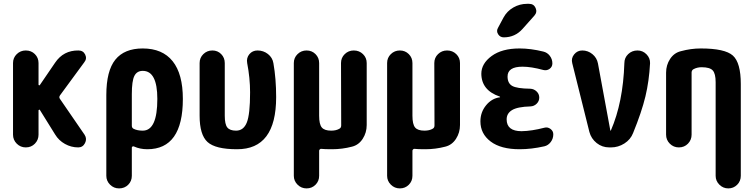

<svg xmlns="http://www.w3.org/2000/svg" viewBox="-20 -790 4040 1029"><path d="M300.8 -260.7 433.6 -67.4Q447.3 -45.9 435.5 -22.9Q423.8 0 399.4 0Q361.3 0 328.1 -18.6Q294.9 -37.1 275.4 -69.3L193.4 -201.2Q189.5 -204.1 186.5 -199.2V-68.4Q186.5 -40 167 -20Q147.5 0 118.2 0Q89.8 0 69.8 -20Q49.8 -40 49.8 -68.4V-452.1Q49.8 -480.5 69.8 -500Q89.8 -519.5 118.2 -519.5Q147.5 -519.5 167 -500Q186.5 -480.5 186.5 -452.1V-335.9Q186.5 -334 189.5 -333Q192.4 -332 193.4 -334L275.4 -454.1Q320.3 -520.5 400.4 -519.5Q425.8 -519.5 436.5 -497.6Q447.3 -475.6 431.6 -456.1L301.8 -279.3Q294.9 -269.5 300.8 -260.7Z M745.1 -89.8Q823.2 -89.8 823.2 -259.8Q823.2 -410.2 745.1 -410.2Q713.9 -410.2 700.2 -383.3Q686.5 -356.4 686.5 -285.2V-116.2Q686.5 -104.5 696.3 -99.6Q715.8 -89.8 745.1 -89.8ZM745.1 -530.3Q850.6 -530.3 905.3 -461.9Q960 -393.6 960 -259.8Q960 9.8 769.5 9.8Q730.5 9.8 698.2 -4.9Q694.3 -6.8 690.4 -4.9Q686.5 -2.9 686.5 1V152.3Q686.5 180.7 667 200.2Q647.5 219.7 618.2 219.7Q589.8 219.7 569.8 199.7Q549.8 179.7 549.8 152.3V-280.3Q549.8 -410.2 598.1 -470.2Q646.5 -530.3 745.1 -530.3Z M1360.4 -519.5Q1391.6 -519.5 1416 -500.5Q1440.4 -481.4 1445.3 -451.2Q1460 -368.2 1460 -269.5Q1460 10.7 1250 9.8Q1134.8 9.8 1092.3 -28.8Q1049.8 -67.4 1049.8 -169.9V-452.1Q1049.8 -480.5 1069.8 -500Q1089.8 -519.5 1118.2 -519.5Q1146.5 -519.5 1165.5 -500Q1184.6 -480.5 1184.6 -452.1V-169.9Q1184.6 -124 1198.2 -106.9Q1211.9 -89.8 1245.1 -89.8Q1285.2 -89.8 1302.7 -133.3Q1320.3 -176.8 1320.3 -294.9Q1320.3 -371.1 1304.7 -452.1Q1299.8 -479.5 1316.4 -499.5Q1333 -519.5 1360.4 -519.5Z M1876 -519.5Q1905.3 -519.5 1925.3 -500Q1945.3 -480.5 1945.3 -452.1V-120.1Q1945.3 -79.1 1923.8 -45.9Q1902.3 -12.7 1866.2 -3.9Q1813.5 9.8 1759.8 9.8Q1718.8 9.8 1702.1 7.8Q1698.2 6.8 1694.3 10.3Q1690.4 13.7 1690.4 17.6V152.3Q1690.4 180.7 1670.9 200.2Q1651.4 219.7 1623 219.7Q1594.7 219.7 1574.7 199.7Q1554.7 179.7 1554.7 152.3V-452.1Q1554.7 -480.5 1574.7 -500Q1594.7 -519.5 1623 -519.5Q1651.4 -519.5 1670.9 -500Q1690.4 -480.5 1690.4 -452.1V-169.9Q1690.4 -124 1704.6 -106.9Q1718.8 -89.8 1754.9 -89.8Q1782.2 -89.8 1799.8 -100.6Q1808.6 -105.5 1808.6 -118.2L1807.6 -452.1Q1807.6 -480.5 1827.6 -500Q1847.7 -519.5 1876 -519.5Z M2376 -519.5Q2405.3 -519.5 2425.3 -500Q2445.3 -480.5 2445.3 -452.1V-120.1Q2445.3 -79.1 2423.8 -45.9Q2402.3 -12.7 2366.2 -3.9Q2313.5 9.8 2259.8 9.8Q2218.8 9.8 2202.1 7.8Q2198.2 6.8 2194.3 10.3Q2190.4 13.7 2190.4 17.6V152.3Q2190.4 180.7 2170.9 200.2Q2151.4 219.7 2123 219.7Q2094.7 219.7 2074.7 199.7Q2054.7 179.7 2054.7 152.3V-452.1Q2054.7 -480.5 2074.7 -500Q2094.7 -519.5 2123 -519.5Q2151.4 -519.5 2170.9 -500Q2190.4 -480.5 2190.4 -452.1V-169.9Q2190.4 -124 2204.6 -106.9Q2218.8 -89.8 2254.9 -89.8Q2282.2 -89.8 2299.8 -100.6Q2308.6 -105.5 2308.6 -118.2L2307.6 -452.1Q2307.6 -480.5 2327.6 -500Q2347.7 -519.5 2376 -519.5Z M2897.5 -105.5Q2915 -110.4 2930.2 -99.1Q2945.3 -87.9 2945.3 -70.3Q2945.3 -46.9 2931.6 -28.8Q2918 -10.7 2897.5 -5.9Q2828.1 9.8 2764.6 9.8Q2664.1 9.8 2609.4 -31.7Q2554.7 -73.2 2554.7 -139.6Q2554.7 -188.5 2585 -225.6Q2615.2 -262.7 2659.2 -268.6Q2660.2 -268.6 2660.2 -269.5Q2660.2 -271.5 2658.2 -272.5Q2560.5 -305.7 2559.6 -394.5Q2559.6 -449.2 2614.7 -489.7Q2669.9 -530.3 2764.6 -530.3Q2824.2 -530.3 2891.6 -513.7Q2913.1 -508.8 2926.8 -490.7Q2940.4 -472.7 2940.4 -450.2Q2940.4 -431.6 2925.3 -420.9Q2910.2 -410.2 2891.6 -415Q2827.1 -432.6 2780.3 -432.6Q2700.2 -432.6 2700.2 -379.9Q2700.2 -343.8 2725.1 -329.6Q2750 -315.4 2822.3 -314.5Q2841.8 -313.5 2856 -299.8Q2870.1 -286.1 2870.1 -267.1Q2870.1 -248 2856.4 -234.4Q2842.8 -220.7 2823.2 -219.7Q2753.9 -217.8 2724.6 -200.2Q2695.3 -182.6 2695.3 -150.4Q2695.3 -86.9 2775.4 -86.9Q2830.1 -87.9 2897.5 -105.5ZM2804.7 -769.5H2815.4Q2840.8 -769.5 2850.6 -747.1Q2860.4 -724.6 2843.8 -706.1L2780.3 -634.8Q2740.2 -589.8 2679.7 -589.8Q2660.2 -589.8 2649.4 -606.9Q2638.7 -624 2649.4 -641.6L2678.7 -696.3Q2697.3 -730.5 2731.4 -750Q2765.6 -769.5 2804.7 -769.5Z M3396.5 -519.5Q3424.8 -519.5 3444.8 -499Q3464.8 -478.5 3463.9 -451.2Q3459 -356.4 3439 -272.9Q3418.9 -189.5 3373 -77.1Q3359.4 -42 3326.2 -21Q3293 0 3254.9 0H3245.1Q3207 0 3177.7 -23.4Q3148.4 -46.9 3138.7 -83L3046.9 -451.2Q3040 -477.5 3057.1 -498.5Q3074.2 -519.5 3100.6 -519.5Q3130.9 -519.5 3154.8 -500Q3178.7 -480.5 3184.6 -450.2L3251 -90.8Q3251 -89.8 3252 -89.8Q3253.9 -89.8 3253.9 -90.8Q3319.3 -241.2 3326.2 -451.2Q3326.2 -480.5 3346.7 -500Q3367.2 -519.5 3396.5 -519.5Z M3735.4 -530.3Q3865.2 -530.3 3907.7 -492.2Q3950.2 -454.1 3950.2 -339.8V152.3Q3950.2 180.7 3930.7 200.2Q3911.1 219.7 3883.3 219.7Q3855.5 219.7 3835.4 199.7Q3815.4 179.7 3815.4 152.3V-349.6Q3815.4 -395.5 3799.8 -412.6Q3784.2 -429.7 3740.2 -429.7Q3715.8 -429.7 3696.3 -418.9Q3687.5 -414.1 3686.5 -402.3V-68.4Q3686.5 -40 3667 -20Q3647.5 0 3618.2 0Q3589.8 0 3569.8 -20Q3549.8 -40 3549.8 -68.4V-400.4Q3549.8 -441.4 3571.3 -474.1Q3592.8 -506.8 3628.9 -515.6Q3682.6 -530.3 3735.4 -530.3Z"/></svg>

Font: Rounded-X Mgen+ 1mn bold
Style: Bold
Weight: 700
Designer: [Source Han Sans]
Ryoko NISHIZUKA  (kana & ideographs); Paul D. Hunt (Latin, Greek & Cyrillic); Wenlong ZHANG  (bopomofo
Version: Version 1.059.20150602